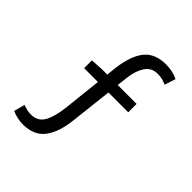

<svg xmlns="http://www.w3.org/2000/svg" viewBox="-211 -796 1022 1022"><g transform="rotate(45 300.0 -285.5)"><path d="M131.8 97.2Q89.8 97.2 48.8 79.1L64.9 17.1Q98.6 29.8 124 29.8Q173.3 29.8 197 -7.6Q220.7 -44.9 231 -126L254.9 -345.2H150.9V-403.8L221.2 -408.2H262.2L268.1 -463.9Q281.2 -567.4 322.5 -617.7Q363.8 -668 444.8 -668Q497.1 -668 536.1 -647.9L516.1 -585.9Q484.9 -601.1 449.2 -601.1Q403.3 -601.1 379.2 -564.7Q355 -528.3 348.1 -471.2L340.8 -408.2H482.9V-345.2H334L307.1 -107.9Q301.3 -59.6 289.8 -23.9Q278.3 11.7 258.3 40Q238.3 68.4 206.5 82.8Q174.8 97.2 131.8 97.2Z"/></g></svg>

Font: Office Code Pro D
Style: Regular
Weight: 400
Designer: Nathan Rutzky & Paul D. Hunt
Foundry: Adobe Systems Incorporated
Version: Version 1.004;PS 001.004;hotconv 1.0.70;makeotf.lib2.5.58329